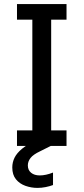

<svg xmlns="http://www.w3.org/2000/svg" viewBox="-20 -713 408 938"><path d="M63 0V-76H138V-617H63V-693H305V-617H230V-76H305V0ZM206 -49 230 -1 176 26Q142 42 129 59Q116 76 116 95Q116 118 132 131Q148 144 174 144Q204 144 239 130V191Q223 197 203 201Q183 205 163 205Q133 205 104.5 195Q76 185 58 163Q40 141 40 105Q40 80 51 57.5Q62 35 88 13.5Q114 -8 157 -27Z"/></svg>

Font: Parkinsans
Style: Regular
Weight: 400
Designer: Red Stone, Indian Type Foundry
Foundry: Indian Type Foundry
Version: Version 1.000